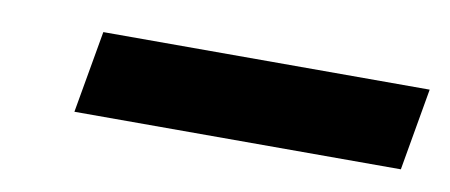

<svg xmlns="http://www.w3.org/2000/svg" viewBox="-28 -773 513 219"><g transform="rotate(10 228.5 -663.5)"><path d="M62.6 -616 79.3 -711.2H457.3L440.7 -616Z"/></g></svg>

Font: DM Sans 9pt
Style: Italic
Weight: 400
Italic angle: -10°
Designer: Colophon Foundry, Jonny Pinhorn
Foundry: Colophon Foundry
Version: Version 4.004